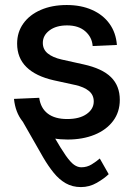

<svg xmlns="http://www.w3.org/2000/svg" viewBox="-20 -553 540 777"><path d="M123.5 -133.8Q168.5 -52.2 197.8 -1.5Q227.1 49.3 246.3 76.7Q265.6 104 280 114Q294.4 124 309.1 124Q332 124 351.3 112.1Q370.6 100.1 383.8 88.4L419.9 151.9Q401.9 169.4 371.8 186.8Q341.8 204.1 307.6 204.1Q272.9 204.1 246.1 188.7Q219.2 173.3 197.3 146.2Q175.3 119.1 154.8 84L55.2 -90.3ZM253.4 11.7Q194.3 11.7 147.2 -6.8Q100.1 -25.4 71 -62Q42 -98.6 36.6 -152.8L138.7 -157.2Q144.5 -115.2 173.3 -93.3Q202.1 -71.3 252 -71.3Q301.8 -71.3 330.6 -91.6Q359.4 -111.8 359.4 -142.6Q359.4 -168.9 339.6 -185.1Q319.8 -201.2 284.7 -209L197.8 -228Q124.5 -244.6 86.9 -281.7Q49.3 -318.8 49.3 -376.5Q49.3 -422.9 74.5 -458Q99.6 -493.2 145 -512.9Q190.4 -532.7 250 -532.7Q308.1 -532.7 352.5 -512.9Q397 -493.2 423.1 -457Q449.2 -420.9 453.1 -371.1L355 -366.7Q352.5 -402.3 325.2 -426.3Q297.9 -450.2 251.5 -450.2Q207 -450.2 180.2 -429.9Q153.3 -409.7 153.3 -379.4Q153.3 -353 173.3 -336.7Q193.4 -320.3 230 -312L317.9 -292.5Q393.6 -275.9 429.2 -240.7Q464.8 -205.6 464.8 -148.9Q464.8 -99.6 437.7 -63.5Q410.6 -27.3 362.8 -7.8Q314.9 11.7 253.4 11.7Z"/></svg>

Font: Inter 28pt Medium
Style: Regular
Weight: 500
Designer: Rasmus Andersson
Foundry: rsms
Version: Version 4.001;git-66647c0bb